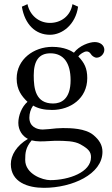

<svg xmlns="http://www.w3.org/2000/svg" viewBox="-20 -664 540 922"><path d="M444 -387C463 -387 481 -405 481 -425C481 -446 462 -462 435 -462C409 -462 361 -445 335 -411C323 -419 290 -439 231 -439C142 -439 60 -379 60 -287C60 -233 84 -202 112 -175C84 -151 68 -108 68 -74C68 -38 88 -10 114 3C60 35 32 81 32 124C32 211 114 238 191 238C326 238 472 173 472 65C472 33 457 8 428 -16C389 -48 319 -49 282 -49C264 -49 239 -47 215 -44C200 -43 190 -42 185 -42C156 -42 121 -56 121 -99C121 -119 127 -140 139 -157C163 -143 191 -136 230 -136C318 -136 399 -191 399 -289C399 -336 385 -363 356 -393C363 -403 383 -417 396 -417C403 -417 410 -414 416 -405C420 -397 433 -387 444 -387ZM132 10C143 13 159 15 172 15C203 15 231 12 245 12C295 12 337 13 366 29C405 51 417 65 417 91C417 163 311 201 221 201C185 201 101 172 101 104C101 70 103 45 132 10ZM319 -279C319 -186 272 -167 235 -167C151 -167 142 -238 142 -302C142 -372 167 -408 222 -408C285 -408 319 -362 319 -279ZM112 -644 85 -632C99 -547 150 -497 220 -497C279 -497 343 -546 355 -632L328 -644C318 -586 272 -554 220 -554C166 -554 123 -591 112 -644Z"/></svg>

Font: Libertinus Serif
Style: Regular
Weight: 400
Designer: Philipp H. Poll, Khaled Hosny
Foundry: Caleb Maclennan
Version: Version 7.050;RELEASE